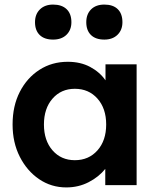

<svg xmlns="http://www.w3.org/2000/svg" viewBox="-20 -809 688 839"><path d="M270 10Q204 10 151 -26Q98 -62 66.5 -124Q35 -186 35 -265Q35 -346 66.5 -407.5Q98 -469 152.5 -504Q207 -539 276 -539Q332 -539 374 -516.5Q416 -494 441 -458V-528H577V0H440V-71Q412 -36 367.5 -13Q323 10 270 10ZM307 -109Q368 -109 406 -152Q444 -195 444 -265Q444 -335 406 -378Q368 -421 307 -421Q247 -421 209.5 -378Q172 -335 172 -265Q172 -195 209.5 -152Q247 -109 307 -109ZM436 -636Q398 -636 377.5 -656Q357 -676 357 -712Q357 -747 378 -768Q399 -789 436 -789Q474 -789 494.5 -769Q515 -749 515 -712Q515 -678 493.5 -657Q472 -636 436 -636ZM212 -636Q174 -636 153.5 -656Q133 -676 133 -712Q133 -747 154.5 -768Q176 -789 212 -789Q250 -789 271 -769Q292 -749 292 -712Q292 -678 270.5 -657Q249 -636 212 -636Z"/></svg>

Font: Lexend SemiBold
Style: Regular
Weight: 600
Designer: Bonnie Shaver-Troup, Thomas Jockin
Foundry: Lexend
Version: Version 1.005; ttfautohint (v1.8.3)